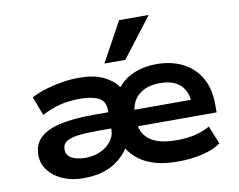

<svg xmlns="http://www.w3.org/2000/svg" viewBox="-83 -882 1247 1003"><g transform="rotate(-10 540.5 -380.5)"><path d="M281 10Q221 10 173 -11Q125 -32 97.5 -68Q70 -104 70 -150Q70 -206 106 -240.5Q142 -275 213.5 -291Q285 -307 391 -307H496V-221H402Q335 -221 292.5 -215.5Q250 -210 230 -196Q210 -182 210 -156Q210 -122 239.5 -107.5Q269 -93 311 -93Q356 -93 392 -110Q428 -127 448.5 -154.5Q469 -182 469 -212V-319Q469 -365 434 -383.5Q399 -402 333 -402Q278 -402 229 -390Q180 -378 132 -352L94 -452Q130 -471 171.5 -483.5Q213 -496 258 -503.5Q303 -511 349 -511Q426 -511 476 -487.5Q526 -464 552 -427H556Q588 -467 641 -489Q694 -511 758 -511Q840 -511 900.5 -479.5Q961 -448 993.5 -390Q1026 -332 1026 -251V-208H575V-296H927L906 -276Q906 -319 889 -349Q872 -379 840 -394.5Q808 -410 761 -410Q688 -410 646 -373Q604 -336 604 -268V-248Q604 -175 651 -138Q698 -101 796 -101Q850 -101 893 -111Q936 -121 973 -142L1012 -46Q973 -18 912.5 -4Q852 10 783 10Q715 10 665 -4Q615 -18 579 -45Q543 -72 520 -110H527Q504 -74 469.5 -46.5Q435 -19 388.5 -4.5Q342 10 281 10ZM493 -561 608 -771H765L604 -561Z"/></g></svg>

Font: Nunito Sans 7pt SemiExpanded
Style: Bold
Weight: 700
Width: 6
Designer: Vernon Adams
Foundry: Vernon Adams
Version: Version 3.101;gftools[0.9.27]